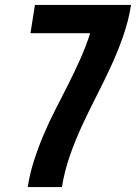

<svg xmlns="http://www.w3.org/2000/svg" viewBox="-20 -755 549 775"><path d="M92 0Q100 -53 117 -106Q134 -159 156 -211Q178 -263 204 -313.5Q230 -364 255.5 -414.5Q281 -465 304 -516.5Q327 -568 344 -621H103L121 -735H509Q499 -672 477.5 -610Q456 -548 428 -487.5Q400 -427 369.5 -367.5Q339 -308 311 -247.5Q283 -187 261.5 -125Q240 -63 230 0Z"/></svg>

Font: Iosevka Term Curly Hv Obl
Style: Regular
Weight: 900
Italic angle: -9°
Designer: Belleve Invis
Foundry: Belleve Invis
Version: Version 32.3.0